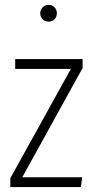

<svg xmlns="http://www.w3.org/2000/svg" viewBox="-20 -763 385 783"><path d="M211.9 -709Q211.9 -694.3 202.4 -684.6Q192.9 -674.8 178.2 -674.8Q163.6 -674.8 153.8 -684.6Q144 -694.3 144 -709Q144 -722.7 153.8 -732.9Q163.6 -743.2 178.2 -743.2Q192.9 -743.2 202.4 -733.2Q211.9 -723.1 211.9 -709ZM316.9 -522V-485.8L70.8 -40H314.9L310.1 0H22V-36.1L269 -481.9H42V-522Z"/></svg>

Font: Fira Sans Compressed ExtraLight
Style: Regular
Weight: 250
Width: 1
Designer: Carrois Corporate & Edenspiekermann AG
Foundry: Carrois Corporate GbR & Edenspiekermann AG
Version: Version 4.203;PS 004.203;hotconv 1.0.88;makeotf.lib2.5.64775